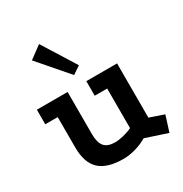

<svg xmlns="http://www.w3.org/2000/svg" viewBox="-178 -885 992 1042"><g transform="rotate(-30 318.5 -364.0)"><path d="M448.8 -23.8Q415.2 -3.8 375.1 7.5Q335 18.8 300.2 18.8Q197.8 18.8 150.1 -26Q102.5 -70.8 102.5 -166.8V-356.5H24.5V-447.8H217.2V-183.5Q217.2 -130 237.9 -106Q258.5 -82 304.5 -82Q326.8 -82 357.4 -89.2Q388 -96.5 412.5 -108.5V-356.5H334.5V-447.8H527.2V-108L616 -77.5L584.8 21ZM293.8 -509.5 135.2 -693 213 -750.5 342.8 -542.8Z"/></g></svg>

Font: Podkova VF Beta
Style: Regular
Weight: 400
Designer: Ilya Yudin
Foundry: Cyreal (www.cyreal.org)
Version: Version 2.100